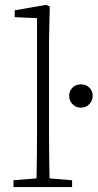

<svg xmlns="http://www.w3.org/2000/svg" viewBox="-20 -763 398 783"><path d="M35 0V-28L147 -37H162L274 -28V0ZM128 0Q129 -29 129.5 -65.5Q130 -102 130.5 -140.5Q131 -179 131 -212V-689L40 -693V-721L167 -743L183 -737L180 -599V-212Q180 -179 180.5 -140.5Q181 -102 181.5 -65.5Q182 -29 183 0ZM310 -324Q289 -324 275.5 -338.5Q262 -353 262 -372Q262 -392 275.5 -405.5Q289 -419 310 -419Q331 -419 344.5 -405.5Q358 -392 358 -372Q358 -353 344.5 -338.5Q331 -324 310 -324Z"/></svg>

Font: Source Serif 4 18pt Light
Style: Regular
Weight: 300
Designer: Frank Grießhammer
Foundry: Adobe Systems Incorporated
Version: Version 4.004;hotconv 1.0.116;makeotfexe 2.5.65601